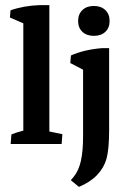

<svg xmlns="http://www.w3.org/2000/svg" viewBox="-20 -567 500 756"><path d="M22 0 24.9 -37.6Q43.5 -45.4 71.8 -52.7V-475.1L19 -498L21.5 -526.4Q72.3 -544.4 136.2 -546.9H174.3V-49.3L225.6 -38.6L222.7 0ZM291 168.9 258.8 142.6 270 129.4Q289.6 105.5 298.3 67.4Q307.1 29.3 307.1 -31.2V-292.5L256.8 -318.8L259.3 -348.6Q311 -371.6 381.3 -377.4H409.7V-54.2Q409.7 20 399.4 58.1Q389.2 93.8 362.5 121.8Q335.9 149.9 291 168.9ZM349.6 -425.8Q321.3 -425.8 304.4 -441.7Q287.6 -457.5 287.6 -484.4Q287.6 -511.2 304.4 -527.3Q321.3 -543.5 349.6 -543.5Q377.9 -543.5 394.8 -527.3Q411.6 -511.2 411.6 -484.4Q411.6 -457.5 394.8 -441.7Q377.9 -425.8 349.6 -425.8Z"/></svg>

Font: Markazi Text SemiBold
Style: Regular
Weight: 600
Designer: Borna Izadpanah (Arabic designer), Fiona Ross (Arabic design director) and Florian Runge (Latin designer)
Foundry: Borna Izadpanah and Florian Runge
Version: Version 1.001; ttfautohint (v1.8.3)